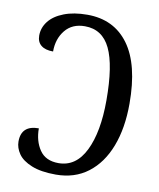

<svg xmlns="http://www.w3.org/2000/svg" viewBox="-83 -790 718 865"><g transform="rotate(10 276.5 -357.0)"><path d="M40 -108Q40 -182 120 -182Q120 -124 147.5 -83.5Q175 -43 234 -43Q314 -43 356 -128.5Q398 -214 398 -359Q398 -519 361.5 -595Q325 -671 245 -671Q187 -671 155 -631.5Q123 -592 123 -534Q87 -534 68 -549.5Q49 -565 49 -594Q49 -630 72 -659.5Q95 -689 140 -706.5Q185 -724 247 -724Q369 -724 436 -632.5Q503 -541 503 -362Q503 -250 471 -166.5Q439 -83 378 -36.5Q317 10 231 10Q163 10 120 -7.5Q77 -25 58.5 -52Q40 -79 40 -108Z"/></g></svg>

Font: Noto Serif Narrow
Style: Regular
Weight: 400
Width: 4
Designer: Monotype Design Team
Foundry: Monotype Imaging Inc.
Version: Version 1.001